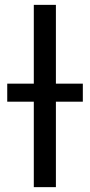

<svg xmlns="http://www.w3.org/2000/svg" viewBox="-20 -770 371 790"><path d="M210 -750V0H119.1V-750ZM320.8 -425.8V-351.6H9.8V-425.8Z"/></svg>

Font: Roboto21382017
Style: Regular
Weight: 400
Designer: Christian Robertson
Foundry: Google
Version: Version 2.138; 2017